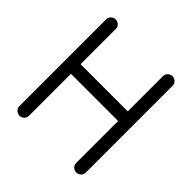

<svg xmlns="http://www.w3.org/2000/svg" viewBox="-200 -927 1085 1085"><g transform="rotate(45 342.5 -384.5)"><path d="M530.8 -732.2Q530.8 -747.3 542.1 -758.3Q553.5 -769.3 569.3 -769.3Q585.2 -769.3 596.4 -758.3Q607.7 -747.3 607.7 -731.9V-37.4Q607.7 -22 596.4 -11Q585.2 0 569.3 0Q553.5 0 542.1 -11Q530.8 -22 530.8 -37.4V-373H153.8V-37.4Q153.8 -22 142.6 -11Q131.3 0 115.5 0Q99.6 0 88.3 -11Q76.9 -22 76.9 -37.4V-731.9Q76.9 -747.3 88.3 -758.3Q99.6 -769.3 115.5 -769.3Q131.1 -769.3 142.5 -758.3Q153.8 -747.3 153.8 -732.2V-450H530.8Z"/></g></svg>

Font: Tecnico
Style: Grueso
Weight: 700
Version: Version 1.3